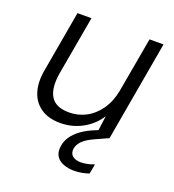

<svg xmlns="http://www.w3.org/2000/svg" viewBox="-129 -603 821 904"><g transform="rotate(20 281.5 -150.5)"><path d="M205 12Q144 12 105.5 -15.5Q67 -43 53.5 -90.5Q40 -138 52 -200L105 -502H175L123 -208Q110 -131 134.5 -90Q159 -49 227 -49Q271 -49 310 -69Q349 -89 377.5 -129Q406 -169 417 -226L466 -502H536L448 0H384L396 -91Q364 -42 313.5 -15Q263 12 205 12ZM343 201Q315 201 290 192Q265 183 252.5 162.5Q240 142 246 109Q250 86 264.5 64.5Q279 43 306 23Q333 3 376 -14L435 -38L447 0L383 29Q345 46 327.5 64Q310 82 306 102Q302 127 317 140Q332 153 359 153Q373 153 391 149.5Q409 146 426 139L417 188Q400 194 381 197.5Q362 201 343 201Z"/></g></svg>

Font: DM Sans 16pt Light
Style: Italic
Weight: 300
Italic angle: -10°
Version: Version 4.004;gftools[0.9.30]